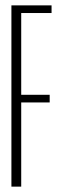

<svg xmlns="http://www.w3.org/2000/svg" viewBox="-20 -695 234 715"><path d="M22.5 0H59V-313.5H165V-342H59V-646.5H172V-675H22.5Z"/></svg>

Font: Anybody ExtraCondensed ExtraLight
Style: Regular
Weight: 250
Width: 2
Version: Version 1.113;gftools[0.9.25]